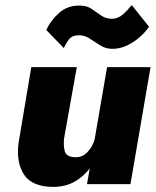

<svg xmlns="http://www.w3.org/2000/svg" viewBox="-20 -724 612 755"><path d="M162 -606Q178 -642 211.5 -672.5Q245 -703 294 -702Q322 -702 341 -688.5Q360 -675 378.5 -662.5Q397 -650 422 -650Q445 -651 463.5 -667.5Q482 -684 498 -704L566 -619Q553 -599 530 -578.5Q507 -558 478 -544.5Q449 -531 418 -532Q393 -533 372 -547Q351 -561 330 -574Q309 -587 285 -585Q261 -584 249 -566.5Q237 -549 231 -535ZM232 -180Q229 -152 234.5 -130Q240 -108 271 -106Q302 -103 323 -125Q344 -147 352 -175L401 -460H572L493 0H322L333 -62Q309 -30 274 -10Q239 10 191 11Q106 11 74.5 -37.5Q43 -86 53 -162L103 -460H282Z"/></svg>

Font: Jost* Heavy
Style: Italic
Weight: 800
Italic angle: -10°
Version: Version 3.7